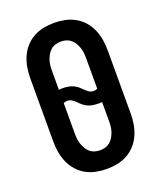

<svg xmlns="http://www.w3.org/2000/svg" viewBox="-139 -831 778 928"><g transform="rotate(-20 250.0 -367.5)"><path d="M250 8Q222 8 194.5 2.5Q167 -3 143 -16.5Q119 -30 100.5 -51Q82 -72 71 -97.5Q60 -123 55.5 -150Q51 -177 51 -205V-530Q51 -558 55.5 -585Q60 -612 71 -637.5Q82 -663 100.5 -684Q119 -705 143 -718.5Q167 -732 194.5 -737.5Q222 -743 250 -743Q278 -743 305 -737.5Q332 -732 356.5 -718.5Q381 -705 399.5 -684Q418 -663 429 -637.5Q440 -612 444.5 -585Q449 -558 449 -530V-205Q449 -177 444.5 -150Q440 -123 429 -97.5Q418 -72 399.5 -51Q381 -30 357 -16.5Q333 -3 305.5 2.5Q278 8 250 8ZM318 -368Q323 -368 328 -369Q333 -370 338 -373V-530Q338 -544 336.5 -557.5Q335 -571 330.5 -584Q326 -597 319 -609Q312 -621 301.5 -630Q291 -639 277.5 -643Q264 -647 250 -647Q236 -647 222.5 -643Q209 -639 198.5 -630Q188 -621 181 -609Q174 -597 169.5 -584Q165 -571 163.5 -557.5Q162 -544 162 -530V-431Q167 -432 172 -432Q177 -432 182 -432Q195 -432 208 -430Q221 -428 233 -423Q245 -418 255 -410Q265 -402 274 -392.5Q283 -383 294 -375.5Q305 -368 318 -368ZM250 -88Q264 -88 277.5 -92Q291 -96 301.5 -105Q312 -114 319 -126Q326 -138 330.5 -151Q335 -164 336.5 -177.5Q338 -191 338 -205V-304Q333 -303 328 -303Q323 -303 318 -303Q305 -303 292 -305Q279 -307 267 -312Q255 -317 245 -325Q235 -333 226 -342.5Q217 -352 206 -359.5Q195 -367 182 -367Q177 -367 172 -366Q167 -365 162 -362V-205Q162 -191 163.5 -177.5Q165 -164 169.5 -151Q174 -138 181 -126Q188 -114 198.5 -105Q209 -96 222.5 -92Q236 -88 250 -88Z"/></g></svg>

Font: Iosevka
Style: Bold
Weight: 700
Monospace: yes
Designer: Belleve Invis
Foundry: Belleve Invis
Version: Version 32.5.0; ttfautohint (v1.8.4)